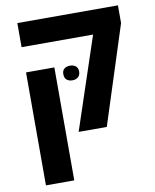

<svg xmlns="http://www.w3.org/2000/svg" viewBox="-92 -672 793 981"><g transform="rotate(-10 305.0 -181.0)"><path d="M278 0 437 -477H66V-602H588V-510L424 0ZM66 240V-346H213V240ZM252 -304Q252 -323 263.5 -332Q275 -341 293 -341Q310 -341 322 -332Q334 -323 334 -304Q334 -284 322 -274.5Q310 -265 293 -265Q275 -265 263.5 -274.5Q252 -284 252 -304Z"/></g></svg>

Font: Noto Sans Hebrew SemiCondensed
Style: Bold
Weight: 700
Width: 4
Designer: Monotype Design Team
Foundry: Monotype Imaging Inc.
Version: Version 2.004; ttfautohint (v1.8.4.7-5d5b)